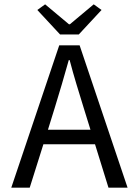

<svg xmlns="http://www.w3.org/2000/svg" viewBox="-20 -865 640 885"><path d="M232 -367 201 -267H397L366 -367Q349 -422 332.5 -476.5Q316 -531 301 -588H297Q281 -531 265 -476.5Q249 -422 232 -367ZM32 0 253 -656H347L568 0H480L418 -200H180L117 0ZM257 -706 152 -819 188 -845 298 -753H302L412 -845L448 -819L343 -706Z"/></svg>

Font: Source Code Pro
Style: Regular
Weight: 400
Monospace: yes
Designer: Paul D. Hunt, Teo Tuominen
Foundry: Adobe Systems Incorporated
Version: Version 2.030;PS 1.000;hotconv 16.6.51;makeotf.lib2.5.65220